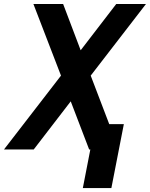

<svg xmlns="http://www.w3.org/2000/svg" viewBox="-80 -749 751 962"><path d="M335 193.4H478L540.5 -127H467.3L374.5 -370.1L651.4 -729H502.4L324.2 -497.1L236.3 -729H87.4L225.6 -370.1L-60.1 0H88.9L274.4 -241.2L366.7 0H372.6Z"/></svg>

Font: Hack
Style: Bold Oblique
Weight: 700
Italic angle: -12°
Monospace: yes
Designer: Christopher Simpkins
Foundry: Christopher Simpkins
Version: Version 2.010